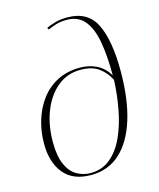

<svg xmlns="http://www.w3.org/2000/svg" viewBox="-116 -853 784 945"><g transform="rotate(-15 276.0 -380.0)"><path d="M231 10Q138 10 92 -47Q46 -104 46 -198Q46 -260 63 -316.5Q80 -373 113.5 -418Q147 -463 197 -489Q247 -515 313 -515Q360 -515 398 -496Q436 -477 460 -436Q460 -536 447 -608.5Q434 -681 401.5 -720Q369 -759 311 -759Q279 -759 257 -752Q235 -745 214 -736L209 -746Q229 -755 255.5 -762.5Q282 -770 318 -770Q421 -770 462 -687Q503 -604 503 -447Q503 -306 471.5 -203.5Q440 -101 379.5 -45.5Q319 10 231 10ZM231 0Q290 0 332.5 -35.5Q375 -71 402 -130.5Q429 -190 443 -264Q457 -338 460 -414Q439 -455 404.5 -479.5Q370 -504 313 -504Q244 -504 194 -462Q144 -420 117 -350Q90 -280 90 -195Q90 -123 109.5 -80Q129 -37 161.5 -18.5Q194 0 231 0Z"/></g></svg>

Font: Noto Serif Display ExtraLight
Style: Italic
Weight: 200
Italic angle: -12°
Designer: Monotype Design Team
Foundry: Monotype Imaging Inc.
Version: Version 2.009